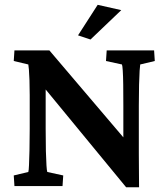

<svg xmlns="http://www.w3.org/2000/svg" viewBox="-20 -786 711 811"><path d="M501 -168V-339.8Q501 -390.6 500.5 -428.2Q500 -465.8 498.5 -487.8Q497.1 -509.8 495.1 -513.7L427.7 -528.3L430.7 -573.2H630.9L633.8 -528.3L572.3 -513.7Q571.3 -509.8 569.8 -487.8Q568.4 -465.8 567.4 -428.2Q566.4 -390.6 566.4 -339.8V-138.7Q566.4 -97.7 566.9 -63.5Q567.4 -29.3 567.4 4.9H512.7L131.8 -458L172.9 -459V-242.2Q172.9 -187.5 173.8 -148.4Q174.8 -109.4 176.3 -87.4Q177.7 -65.4 179.7 -59.6L247.1 -44.9L244.1 0H41L38.1 -44.9L99.6 -59.6Q101.6 -65.4 102.5 -88.4Q103.5 -111.3 104.5 -150.9Q105.5 -190.4 105.5 -242.2V-384.8Q105.5 -418.9 104.5 -446.8Q103.5 -474.6 102.1 -492.2Q100.6 -509.8 99.6 -513.7L38.1 -528.3L41 -573.2H188.5L533.2 -168ZM362.3 -619.1 309.6 -636.7 392.6 -765.6 492.2 -743.2Z"/></svg>

Font: Crimson Pro SemiBold
Style: Regular
Weight: 600
Designer: Jacques Le Bailly
Foundry: Baron von Fonthausen
Version: Version 1.003